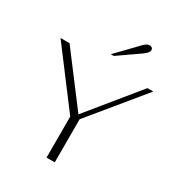

<svg xmlns="http://www.w3.org/2000/svg" viewBox="-217 -1079 1123 1215"><g transform="rotate(30 345.0 -471.0)"><path d="M308 -300 6 -700H72L346 -338L641 -700H684L368 -315V0H308ZM478 -920Q500 -942 519 -942Q530 -942 536.5 -936Q543 -930 543 -920Q543 -901 507 -876L355 -770H333Z"/></g></svg>

Font: Fahkwang ExtraLight
Style: Regular
Weight: 275
Designer: Suppakit Chalermlarp | Katatrad Co.,Ltd.
Foundry: Cadson Demak Co.,Ltd.
Version: Version 1.000; ttfautohint (v1.6)